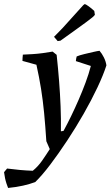

<svg xmlns="http://www.w3.org/2000/svg" viewBox="-77 -716 556 949"><path d="M-37 213Q-41 203 -45 191Q-49 179 -52 165Q-55 151 -57 135L-42 117Q-12 121 21 124Q54 127 85 128Q111 107 131.5 77.5Q152 48 169 21L152 -18Q147 -96 141 -158Q135 -220 126 -276.5Q117 -333 103 -396L34 -415Q34 -421 34.5 -429.5Q35 -438 36 -446Q59 -447 84 -448.5Q109 -450 134.5 -453.5Q160 -457 183 -461L203 -445Q210 -380 215 -316Q220 -252 222.5 -190Q225 -128 224 -67L237 -69Q255 -102 274 -141Q293 -180 311.5 -222.5Q330 -265 346 -308Q362 -351 372 -390L298 -414Q298 -419 299.5 -426Q301 -433 302 -437Q316 -443 339 -448.5Q362 -454 383.5 -459Q405 -464 415 -465Q427 -451 436.5 -432Q446 -413 449 -393Q434 -346 404.5 -283.5Q375 -221 336.5 -153.5Q298 -86 255 -21Q212 44 171.5 97.5Q131 151 97 184Q70 194 37 201.5Q4 209 -37 213ZM208 -513 190 -534 232 -577 335 -691 342 -696Q347 -695 361 -685Q375 -675 389 -662L392 -643Q390 -639 379.5 -630Q369 -621 349 -606.5Q329 -592 298 -569.5Q267 -547 222 -515Z"/></svg>

Font: Labrada Medium
Style: Italic
Weight: 500
Italic angle: -7°
Designer: Mercedes Jáuregui
Foundry: Omnibus-Type Team
Version: Version 1.000